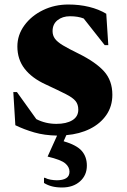

<svg xmlns="http://www.w3.org/2000/svg" viewBox="-20 -591 562 851"><path d="M255 240Q230 240 210.5 235Q191 230 175 220V197H179Q190 203 205 205.5Q220 208 232 208Q258 208 273 199Q288 190 288 170Q288 149 269 133Q250 117 191 103L233 10Q177 9 132 -4Q87 -17 48 -36L39 -183H55L141 -63Q182 -42 230 -42Q274 -42 300.5 -58Q327 -74 327 -105Q327 -128 315 -143Q303 -158 271.5 -174Q240 -190 182 -217Q121 -245 89 -286.5Q57 -328 57 -385Q57 -436 88 -478.5Q119 -521 170.5 -546Q222 -571 283 -571Q332 -571 375 -560.5Q418 -550 451 -530L460 -391H444L351 -509Q326 -519 290 -519Q257 -519 235 -501.5Q213 -484 213 -453Q213 -434 223.5 -419.5Q234 -405 259 -390Q284 -375 327 -354Q404 -316 441 -275Q478 -234 478 -171Q478 -120 451.5 -81.5Q425 -43 379 -20Q333 3 274 8L262 35Q320 52 342.5 78Q365 104 365 143Q365 186 334.5 213Q304 240 255 240ZM112 -84Q117 -79 122 -75Z"/></svg>

Font: Spectral SC ExtraBold
Style: Regular
Weight: 800
Designer: Jean-Baptiste Levee
Foundry: Production Type
Version: Version 2.001